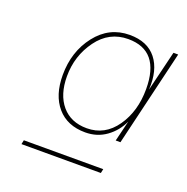

<svg xmlns="http://www.w3.org/2000/svg" viewBox="-89 -749 593 609"><g transform="rotate(20 207.5 -444.5)"><path d="M399 -660H415L338 -336H322L339 -406Q323 -371 292.5 -349Q262 -327 222 -327Q161 -327 127 -366.5Q93 -406 93 -474Q93 -553 137 -609.5Q181 -666 250 -666Q310 -666 340 -628Q370 -590 366 -524ZM222 -341Q283 -341 320 -394Q357 -447 357 -522Q357 -652 250 -652Q186 -652 146.5 -598Q107 -544 107 -475Q107 -413 137.5 -377Q168 -341 222 -341ZM45 -223 48 -237H316L313 -223Z"/></g></svg>

Font: Elaine Sans Thin
Style: Italic
Weight: 250
Italic angle: -13°
Designer: Wei Huang
Foundry: Wei Huang
Version: Version 2.001;December 24, 2019;FontCreator 12.0.0.2547 64-b